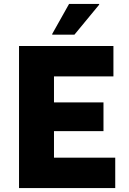

<svg xmlns="http://www.w3.org/2000/svg" viewBox="-20 -953 653 973"><path d="M76.4 0V-720H253.6V0ZM171.6 0V-154H564V0ZM171.6 -288.4V-434H504.4V-288.4ZM171.6 -566V-720H554.8V-566ZM244.7 -777.2V-781.2L330.1 -933.2H482.5V-929.2L357.1 -777.2Z"/></svg>

Font: Kufam
Style: Regular
Weight: 400
Designer: Wael Morcos, Artur Schmal
Foundry: Original Type
Version: Version 1.301; ttfautohint (v1.8.3)